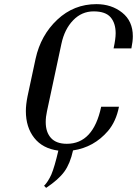

<svg xmlns="http://www.w3.org/2000/svg" viewBox="-20 -720 662 928"><path d="M105 -183Q105 -214 113 -254L152 -436Q177 -550 257 -625Q337 -700 446 -700Q519 -700 570.5 -659Q622 -618 622 -545Q622 -520 615 -486H529Q539 -532 539 -559Q539 -608 514.5 -636.5Q490 -665 432.5 -665Q375 -665 333.5 -622Q292 -579 277 -509L207 -182Q201 -155 201 -130Q201 -81 226.5 -53Q252 -25 303 -25Q431 -25 469 -204H555Q541 -133 502 -87Q434 -8 333 7Q319 71 291 109.5Q263 148 203 188L193 178Q212 159 228 124Q244 86 262 8Q186 -2 145.5 -53.5Q105 -105 105 -183Z"/></svg>

Font: Trochut
Style: Italic
Weight: 400
Italic angle: -12°
Designer: Andreu Balius
Foundry: Andreu Balius
Version: Version 1.001